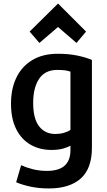

<svg xmlns="http://www.w3.org/2000/svg" viewBox="-20 -849 605 1082"><path d="M307 -697 411 -607 465 -671 307 -829 147 -671 202 -607ZM498 -17V-511Q467 -525 417.5 -535.5Q368 -546 306 -546Q221 -546 162 -510.5Q103 -475 72.5 -412Q42 -349 42 -265Q42 -180 71 -122Q100 -64 151.5 -34Q203 -4 270 -4Q310 -4 338 -12.5Q366 -21 377 -28V-3Q377 114 245 114Q202 114 164.5 104.5Q127 95 99 82L71 178Q106 193 153 203Q200 213 255 213Q372 213 435 157Q498 101 498 -17ZM377 -117Q363 -107 340.5 -100.5Q318 -94 292 -94Q234 -94 200.5 -137Q167 -180 167 -269Q167 -355 200.5 -405Q234 -455 303 -455Q354 -455 377 -445Z"/></svg>

Font: Repo DemiBold
Style: Regular
Weight: 600
Designer: Stefan Peev
Foundry: Context Ltd
Version: Version 1.502